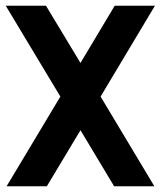

<svg xmlns="http://www.w3.org/2000/svg" viewBox="-20 -648 559 668"><path d="M143 0H3L190 -312L0 -628H140L260 -429L379 -628H519L330 -312L517 0H377L260 -195L143 0Z"/></svg>

Font: CAT North
Style: Regular
Weight: 400
Designer: Peter Wiegel
Foundry: Peter Wiegel
Version: Version 1.000